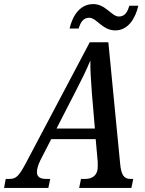

<svg xmlns="http://www.w3.org/2000/svg" viewBox="-65 -921 711 941"><path d="M500 -772C562 -772 598 -829 613 -893H569C561 -866 549 -840 518 -840C481 -840 454 -901 392 -901C328 -901 291 -846 276 -781H320C329 -808 341 -834 372 -834C409 -834 436 -772 500 -772ZM-45 0H172L181 -44H163C131 -44 116 -54 116 -78C116 -92 121 -111 133 -136L186 -239H404L414 -127C414 -121 414 -110 414 -103C414 -63 389 -44 352 -44H332L323 0H579L588 -44H575C541 -44 529 -66 524 -117L466 -714H375L62 -122C28 -58 14 -44 -19 -44H-37ZM308 -478C340 -540 358 -577 378 -625C377 -577 381 -528 385 -469L400 -291H212Z"/></svg>

Font: Noto Serif Condensed Medium
Style: Italic
Weight: 500
Width: 3
Italic angle: -12°
Designer: Monotype Design Team
Foundry: Monotype Imaging Inc.
Version: Version 2.013